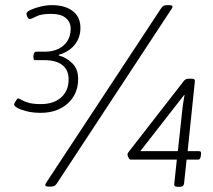

<svg xmlns="http://www.w3.org/2000/svg" viewBox="-20 -723 828 747"><path d="M138 -284Q110 -284 86.5 -289.5Q63 -295 49 -302.5Q35 -310 35 -316Q35 -319 38 -324.5Q41 -330 44.5 -335Q48 -340 51 -340Q55 -340 63.5 -334.5Q72 -329 90 -323.5Q108 -318 139 -318Q189 -318 218 -344Q247 -370 247 -414Q247 -451 222.5 -470Q198 -489 152 -489H117Q112 -489 111 -493Q110 -497 110 -503V-508Q112 -516 114.5 -519Q117 -522 121 -522H156Q185 -522 207.5 -533Q230 -544 242.5 -564Q255 -584 255 -611Q255 -637 236 -653Q217 -669 179 -669Q139 -669 121 -659Q103 -649 95 -649Q91 -649 87 -656Q83 -663 83 -670Q83 -677 99 -684.5Q115 -692 137.5 -697.5Q160 -703 182 -703Q233 -703 263 -680Q293 -657 293 -614Q293 -587 281.5 -565.5Q270 -544 251 -530Q232 -516 209 -510V-507Q235 -501 259.5 -478.5Q284 -456 284 -416Q284 -357 243.5 -320.5Q203 -284 138 -284ZM170 3Q164 3 160 1.5Q156 0 156 -3Q156 -5 157 -7Q158 -9 161 -14L607 -691Q613 -699 617.5 -701Q622 -703 630 -703H637Q645 -703 648 -701.5Q651 -700 651 -697Q651 -694 649.5 -691Q648 -688 646 -686L201 -9Q196 -2 191 0.5Q186 3 176 3ZM673 4Q664 4 660.5 1Q657 -2 658 -8L668 -102H488Q484 -102 480 -109.5Q476 -117 476 -122Q476 -126 479.5 -130.5Q483 -135 486 -139L696 -409Q700 -414 705.5 -415.5Q711 -417 719 -417H721Q732 -417 735.5 -414.5Q739 -412 738 -405L710 -135H754Q760 -135 761.5 -131.5Q763 -128 762 -121L761 -115Q760 -108 757.5 -105Q755 -102 751 -102H706L696 -8Q695 -2 690.5 1Q686 4 678 4ZM515 -121 501 -135H672L690 -302Q691 -310 692.5 -320Q694 -330 695.5 -339.5Q697 -349 698 -353L689 -357L703 -362Z"/></svg>

Font: Asap ExtraLight
Style: Italic
Weight: 250
Italic angle: -6°
Version: Version 3.001